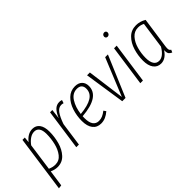

<svg xmlns="http://www.w3.org/2000/svg" viewBox="-32 -1428 2318 2318"><g transform="rotate(-45 1126.5 -269.5)"><path d="M124 -522H164L157 -450Q221 -532 301 -532Q361 -532 393.5 -487.5Q426 -443 426 -361Q426 -273 402.5 -188Q379 -103 326.5 -46Q274 11 193 11Q146 11 97 -12L67 197L22 203ZM381 -366Q381 -430 359 -461.5Q337 -493 295 -493Q256 -493 219 -468Q182 -443 152 -401L103 -50Q149 -29 194 -29Q261 -29 302.5 -82Q344 -135 362.5 -212Q381 -289 381 -366Z M802 -525 788 -484Q770 -490 754 -490Q708 -490 674.5 -444Q641 -398 609 -306L566 0H521L595 -522H634L619 -397Q645 -463 679 -497.5Q713 -532 762 -532Q779 -532 802 -525Z M840 -210Q839 -199 839 -178Q839 -102 865.5 -66Q892 -30 940 -30Q973 -30 1002 -42.5Q1031 -55 1064 -81L1085 -51Q1049 -20 1013 -4.5Q977 11 937 11Q868 11 830 -38Q792 -87 792 -177Q792 -265 818.5 -346.5Q845 -428 898.5 -480Q952 -532 1028 -532Q1087 -532 1119.5 -500Q1152 -468 1152 -415Q1152 -235 840 -210ZM843 -245Q975 -257 1041 -298Q1107 -339 1107 -414Q1107 -452 1086.5 -473Q1066 -494 1024 -494Q948 -494 902 -421.5Q856 -349 843 -245Z M1583 -522 1362 0H1306L1227 -522H1275L1339 -40L1536 -522Z M1733 -522 1659 0H1614L1688 -522ZM1702 -705Q1702 -721 1712.5 -731.5Q1723 -742 1739 -742Q1752 -742 1760.5 -734Q1769 -726 1769 -713Q1769 -697 1758.5 -686Q1748 -675 1732 -675Q1719 -675 1710.5 -683.5Q1702 -692 1702 -705Z M2200 -495 2145 -112Q2141 -87 2141 -65Q2141 -49 2146 -39Q2151 -29 2164 -22L2149 11Q2124 1 2111.5 -16Q2099 -33 2099 -64Q2099 -74 2100 -80Q2041 11 1961 11Q1899 11 1864 -37Q1829 -85 1829 -170Q1829 -256 1854.5 -339.5Q1880 -423 1934.5 -477.5Q1989 -532 2071 -532Q2139 -532 2200 -495ZM1875 -170Q1875 -101 1898.5 -65Q1922 -29 1967 -29Q2040 -29 2103 -136L2151 -475Q2113 -495 2070 -495Q2005 -495 1961 -446Q1917 -397 1896 -322Q1875 -247 1875 -170Z"/></g></svg>

Font: Fira Sans Extra Condensed ExtraLight
Style: Italic
Weight: 275
Width: 3
Italic angle: -8°
Designer: Carrois Corporate & Edenspiekermann AG
Foundry: Carrois Corporate GbR & Edenspiekermann AG
Version: Version 4.203